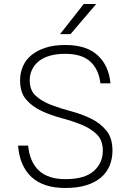

<svg xmlns="http://www.w3.org/2000/svg" viewBox="-20 -930 650 956"><path d="M305 6Q196 6 137 -48.5Q78 -103 70 -205H120Q128 -123 174 -80.5Q220 -38 305 -38Q401 -38 446.5 -78Q492 -118 492 -180Q492 -232 461.5 -261.5Q431 -291 385 -309.5Q339 -328 286 -342Q233 -356 187 -377.5Q141 -399 110.5 -434Q80 -469 80 -530Q80 -567 94 -599.5Q108 -632 136.5 -655.5Q165 -679 207 -692.5Q249 -706 305 -706Q411 -706 466.5 -654.5Q522 -603 530 -515H480Q472 -584 430 -623Q388 -662 305 -662Q260 -662 226.5 -652Q193 -642 171.5 -624Q150 -606 139 -582Q128 -558 128 -530Q128 -480 158.5 -452.5Q189 -425 235 -407.5Q281 -390 334 -376Q387 -362 433 -339.5Q479 -317 509.5 -280Q540 -243 540 -180Q540 -139 525.5 -104.5Q511 -70 482 -45.5Q453 -21 409 -7.5Q365 6 305 6ZM397 -910H459L331 -760H279Z"/></svg>

Font: PT Root UI Web Light
Style: Regular
Weight: 300
Designer: Vitaly Kuzmin
Foundry: ParaType Ltd.
Version: Version 1.000W